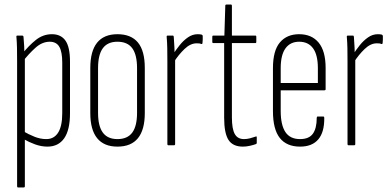

<svg xmlns="http://www.w3.org/2000/svg" viewBox="-20 -637 1718 842"><path d="M188 6Q161 6 133.5 -4Q106 -14 82 -28L81 -62Q105 -48 131 -37.5Q157 -27 183 -27Q217 -27 235 -55.5Q253 -84 253 -141V-362Q253 -410 240 -432Q227 -454 198 -454Q165 -454 135.5 -427.5Q106 -401 78 -365L77 -400Q106 -437 137.5 -462Q169 -487 208 -487Q247 -487 267 -459Q287 -431 287 -366V-141Q287 -67 261.5 -30.5Q236 6 188 6ZM59 185Q55 185 55 180V-370Q55 -400 54.5 -426.5Q54 -453 52 -475Q51 -481 56 -481H77Q82 -481 83 -476Q85 -457 86 -435.5Q87 -414 87 -400L89 -389V180Q89 185 84 185Z M495 6Q436 6 406 -31Q376 -68 376 -141V-339Q376 -413 406 -450Q436 -487 495 -487Q555 -487 585 -450.5Q615 -414 615 -339V-141Q615 -68 585 -31Q555 6 495 6ZM495 -27Q539 -27 560 -55.5Q581 -84 581 -142V-338Q581 -397 560 -425.5Q539 -454 495 -454Q452 -454 431 -425.5Q410 -397 410 -338V-142Q410 -84 431 -55.5Q452 -27 495 -27Z M718 0Q714 0 714 -5V-367Q714 -399 713.5 -426Q713 -453 711 -474Q710 -481 715 -481H738Q741 -481 742 -476Q744 -453 745 -427Q746 -401 746 -386L748 -382V-5Q748 0 743 0ZM742 -364 740 -400Q752 -419 768 -439Q784 -459 804 -473Q824 -487 847 -487Q858 -487 865 -485Q867 -484 868 -482.5Q869 -481 869 -478Q869 -470 869 -463Q869 -456 868 -449Q868 -443 862 -444Q859 -446 854 -446.5Q849 -447 842 -447Q815 -447 789 -422Q763 -397 742 -364Z M1045 6Q1001 6 982 -23.5Q963 -53 963 -121V-448H916Q911 -448 911 -453V-476Q911 -481 916 -481H964L968 -612Q968 -617 973 -617H993Q997 -617 997 -612V-481H1099Q1104 -481 1104 -476V-453Q1104 -448 1099 -448H997V-122Q997 -72 1009.5 -49.5Q1022 -27 1050 -27Q1063 -27 1076.5 -30.5Q1090 -34 1101 -38Q1106 -41 1106 -34V-11Q1106 -6 1102 -5Q1091 -1 1075.5 2.5Q1060 6 1045 6Z M1296 6Q1237 6 1207 -32Q1177 -70 1177 -150V-338Q1177 -415 1207.5 -451Q1238 -487 1292 -487Q1347 -487 1377.5 -450Q1408 -413 1408 -339V-246Q1408 -241 1403 -241H1211V-151Q1211 -89 1231.5 -58Q1252 -27 1296 -27Q1335 -27 1352 -50.5Q1369 -74 1369 -120Q1369 -126 1373 -126H1398Q1402 -126 1402 -121Q1403 -58 1376 -26Q1349 6 1296 6ZM1211 -273H1374V-338Q1374 -396 1353 -425Q1332 -454 1292 -454Q1253 -454 1232 -425Q1211 -396 1211 -338Z M1508 0Q1504 0 1504 -5V-367Q1504 -399 1503.5 -426Q1503 -453 1501 -474Q1500 -481 1505 -481H1528Q1531 -481 1532 -476Q1534 -453 1535 -427Q1536 -401 1536 -386L1538 -382V-5Q1538 0 1533 0ZM1532 -364 1530 -400Q1542 -419 1558 -439Q1574 -459 1594 -473Q1614 -487 1637 -487Q1648 -487 1655 -485Q1657 -484 1658 -482.5Q1659 -481 1659 -478Q1659 -470 1659 -463Q1659 -456 1658 -449Q1658 -443 1652 -444Q1649 -446 1644 -446.5Q1639 -447 1632 -447Q1605 -447 1579 -422Q1553 -397 1532 -364Z"/></svg>

Font: Sofia Sans Extra Condensed ExtraLight
Style: Regular
Weight: 250
Designer: Botio Nikoltchev, Ani Petrova
Foundry: lettersoup
Version: Version 4.101